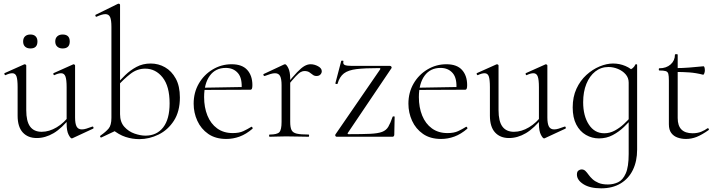

<svg xmlns="http://www.w3.org/2000/svg" viewBox="-20 -745 3907 1046"><path d="M180 7Q132 7 104 -23.5Q76 -54 76 -115V-270Q76 -311 70 -328.5Q64 -346 47 -346Q32 -346 11 -336Q7 -334 4.5 -340Q2 -346 6 -347L111 -394Q113 -395 115 -395Q117 -395 120 -393Q123 -391 123 -388V-145Q123 -84 144 -55.5Q165 -27 207 -27Q248 -27 289 -51.5Q330 -76 361 -119L366 -108Q317 -46 272 -19.5Q227 7 180 7ZM389 -388V-105Q389 -71 397.5 -55.5Q406 -40 426 -40Q437 -40 450 -44Q463 -48 482 -55Q487 -57 489 -51.5Q491 -46 487 -44L375 8Q373 9 371 9Q364 9 353.5 -11.5Q343 -32 343 -71V-270Q343 -311 336.5 -328.5Q330 -346 313 -346Q298 -346 277 -336Q273 -334 271 -340Q269 -346 273 -347L378 -394Q380 -395 381 -395Q383 -395 386 -393Q389 -391 389 -388ZM146 -481Q127 -481 116.5 -491Q106 -501 106 -519Q106 -537 116.5 -547Q127 -557 146 -557Q164 -557 174 -547Q184 -537 184 -519Q184 -481 146 -481ZM321 -481Q303 -481 292 -491Q281 -501 281 -519Q281 -537 292 -547Q303 -557 321 -557Q360 -557 360 -519Q360 -481 321 -481Z M739 13Q701 13 664 1Q627 -11 591 -41L634 -123Q634 -80 657.5 -54Q681 -28 713.5 -17Q746 -6 772 -6Q834 -6 869 -51Q904 -96 904 -182Q904 -275 866 -323Q828 -371 771 -371Q727 -371 690.5 -342.5Q654 -314 622 -278L614 -285Q635 -309 662 -335.5Q689 -362 723.5 -380.5Q758 -399 801 -399Q843 -399 879 -378.5Q915 -358 937.5 -317Q960 -276 960 -214Q960 -138 927.5 -87.5Q895 -37 844 -12Q793 13 739 13ZM532 4Q528 5 526 1Q524 -3 527 -6Q557 -27 572 -45Q587 -63 587 -103V-599Q587 -635 580 -651.5Q573 -668 554 -668Q537 -668 506 -654Q502 -652 500 -658Q498 -664 502 -665L622 -724Q625 -725 627 -725Q629 -725 631.5 -723Q634 -721 634 -718V-44Z M1213 12Q1154 12 1114.5 -15.5Q1075 -43 1055 -87Q1035 -131 1035 -180Q1035 -241 1063 -289.5Q1091 -338 1138.5 -366.5Q1186 -395 1242 -395Q1299 -395 1327 -364Q1355 -333 1355 -281Q1355 -268 1352.5 -262Q1350 -256 1343 -256H1296Q1301 -318 1276.5 -346.5Q1252 -375 1210 -375Q1154 -375 1123 -332.5Q1092 -290 1092 -216Q1092 -160 1110 -115.5Q1128 -71 1163 -45.5Q1198 -20 1248 -20Q1283 -20 1305.5 -30.5Q1328 -41 1349 -54Q1351 -56 1354.5 -51.5Q1358 -47 1356 -44Q1321 -14 1285.5 -1Q1250 12 1213 12ZM1079 -255 1078 -267 1306 -271V-256Z M1542 -271 1538 -281Q1575 -327 1598.5 -351.5Q1622 -376 1639 -385.5Q1656 -395 1672 -395Q1693 -395 1713 -384Q1733 -373 1733 -357Q1733 -347 1725.5 -339Q1718 -331 1704 -331Q1692 -331 1683.5 -338Q1675 -345 1665 -351.5Q1655 -358 1638 -358Q1629 -358 1618.5 -352.5Q1608 -347 1590.5 -328.5Q1573 -310 1542 -271ZM1449 0Q1446 0 1446 -6Q1446 -12 1449 -12Q1490 -12 1502 -25Q1514 -38 1514 -81V-281Q1514 -315 1506 -330.5Q1498 -346 1478 -346Q1468 -346 1454 -342Q1440 -338 1422 -331Q1418 -330 1415.5 -335Q1413 -340 1417 -342L1528 -394Q1530 -395 1533 -395Q1540 -395 1550.5 -374.5Q1561 -354 1561 -315V-81Q1561 -52 1568 -37Q1575 -22 1596.5 -17Q1618 -12 1661 -12Q1664 -12 1664 -6Q1664 0 1661 0Q1637 0 1605 -1Q1573 -2 1538 -2Q1513 -2 1489.5 -1Q1466 0 1449 0Z M1807 -12 2051 -367Q2055 -374 2046 -374Q1968 -374 1922.5 -368.5Q1877 -363 1853.5 -345Q1830 -327 1819 -289Q1818 -286 1812 -287.5Q1806 -289 1807 -291L1839 -413Q1840 -415 1846 -414.5Q1852 -414 1851 -412Q1847 -396 1858 -391Q1869 -386 1898 -386Q1933 -386 1984 -386Q2035 -386 2105 -386Q2109 -386 2112 -382Q2115 -378 2113 -374L1875 -21Q1871 -14 1880 -14Q1954 -14 1996.5 -16Q2039 -18 2061.5 -26.5Q2084 -35 2095.5 -54.5Q2107 -74 2119 -109Q2120 -111 2125 -111Q2130 -111 2130 -109L2128 -11Q2128 -7 2125.5 -3.5Q2123 0 2119 0Q2072 0 2020.5 0Q1969 0 1916.5 0Q1864 0 1814 0Q1810 0 1807.5 -4Q1805 -8 1807 -12Z M2383 12Q2324 12 2284.5 -15.5Q2245 -43 2225 -87Q2205 -131 2205 -180Q2205 -241 2233 -289.5Q2261 -338 2308.5 -366.5Q2356 -395 2412 -395Q2469 -395 2497 -364Q2525 -333 2525 -281Q2525 -268 2522.5 -262Q2520 -256 2513 -256H2466Q2471 -318 2446.5 -346.5Q2422 -375 2380 -375Q2324 -375 2293 -332.5Q2262 -290 2262 -216Q2262 -160 2280 -115.5Q2298 -71 2333 -45.5Q2368 -20 2418 -20Q2453 -20 2475.5 -30.5Q2498 -41 2519 -54Q2521 -56 2524.5 -51.5Q2528 -47 2526 -44Q2491 -14 2455.5 -1Q2420 12 2383 12ZM2249 -255 2248 -267 2476 -271V-256Z M2753 7Q2705 7 2677 -23.5Q2649 -54 2649 -115V-270Q2649 -311 2643 -328.5Q2637 -346 2620 -346Q2605 -346 2584 -336Q2580 -334 2577.5 -340Q2575 -346 2579 -347L2684 -394Q2686 -395 2688 -395Q2690 -395 2693 -393Q2696 -391 2696 -388V-145Q2696 -84 2717 -55.5Q2738 -27 2780 -27Q2821 -27 2862 -51.5Q2903 -76 2934 -119L2939 -108Q2890 -46 2845 -19.5Q2800 7 2753 7ZM2962 -388V-105Q2962 -71 2970.5 -55.5Q2979 -40 2999 -40Q3010 -40 3023 -44Q3036 -48 3055 -55Q3060 -57 3062 -51.5Q3064 -46 3060 -44L2948 8Q2946 9 2944 9Q2937 9 2926.5 -11.5Q2916 -32 2916 -71V-270Q2916 -311 2909.5 -328.5Q2903 -346 2886 -346Q2871 -346 2850 -336Q2846 -334 2844 -340Q2842 -346 2846 -347L2951 -394Q2953 -395 2954 -395Q2956 -395 2959 -393Q2962 -391 2962 -388Z M3255 281Q3194 281 3158.5 258.5Q3123 236 3123 206Q3123 190 3131.5 184Q3140 178 3148 178Q3161 178 3169.5 186.5Q3178 195 3186.5 207Q3195 219 3208 231Q3221 243 3241 251.5Q3261 260 3292 260Q3321 260 3347 248Q3373 236 3389 200Q3405 164 3405 94V-361Q3419 -368 3427 -374Q3435 -380 3442 -394Q3443 -396 3447 -395Q3451 -394 3451 -392V70Q3451 133 3428 180.5Q3405 228 3361 254.5Q3317 281 3255 281ZM3243 9Q3205 9 3172 -10Q3139 -29 3119.5 -66.5Q3100 -104 3100 -160Q3100 -217 3120.5 -261.5Q3141 -306 3174.5 -336.5Q3208 -367 3246.5 -383Q3285 -399 3320 -399Q3355 -399 3387 -385.5Q3419 -372 3437 -349L3405 -295Q3405 -321 3388.5 -340Q3372 -359 3346.5 -369.5Q3321 -380 3295 -380Q3254 -380 3223 -355.5Q3192 -331 3174.5 -288Q3157 -245 3157 -188Q3157 -114 3188 -66.5Q3219 -19 3272 -19Q3302 -19 3329 -33.5Q3356 -48 3379 -69.5Q3402 -91 3421 -113L3429 -106Q3407 -80 3379.5 -53.5Q3352 -27 3318 -9Q3284 9 3243 9Z M3717 12Q3693 12 3671.5 4.5Q3650 -3 3637 -20.5Q3624 -38 3624 -68V-306Q3624 -331 3621 -342.5Q3618 -354 3607 -357.5Q3596 -361 3572 -361Q3569 -361 3569 -367Q3569 -373 3572 -373Q3610 -373 3633.5 -394Q3657 -415 3657 -447Q3657 -450 3664.5 -450Q3672 -450 3672 -447V-102Q3672 -60 3692.5 -39.5Q3713 -19 3753 -19Q3780 -19 3800.5 -27.5Q3821 -36 3834 -46Q3838 -48 3841 -43.5Q3844 -39 3840 -36Q3803 -10 3775 1Q3747 12 3717 12ZM3810 -338Q3771 -348 3735.5 -350.5Q3700 -353 3660 -353V-374Q3699 -374 3735.5 -377Q3772 -380 3813 -384Q3816 -384 3818 -377.5Q3820 -371 3820 -361Q3820 -354 3817 -345.5Q3814 -337 3810 -338Z"/></svg>

Font: Cormorant Infant Light
Style: Regular
Weight: 300
Designer: Christian Thalmann (Catharsis Fonts)
Foundry: Catharsis Fonts
Version: Version 4.001